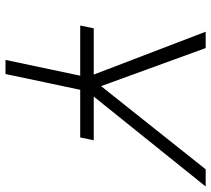

<svg xmlns="http://www.w3.org/2000/svg" viewBox="-54 -696 750 681"><g transform="rotate(90 320.5 -355.0)"><path d="M192 0H242L298 -265H467L477 -313H322L641 -710H580L285 -339L150 -710H92L244 -313H80L70 -265H248Z"/></g></svg>

Font: Geist ExtraLight
Style: Italic
Weight: 200
Italic angle: -12°
Designer: Basement.studio, Andrés Briganti, Mateo Zaragoza
Foundry: Basement.studio, Vercel, Andrés Briganti, Guido Ferreyra, Mateo Zaragoza
Version: Version 1.500